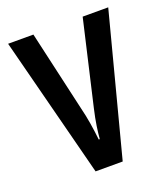

<svg xmlns="http://www.w3.org/2000/svg" viewBox="-106 -709 603 692"><g transform="rotate(-20 195.5 -363.0)"><path d="M143 -93H247L388 -633H290L215 -309C204 -262 199 -224 197 -197H193C188 -242 182 -282 171 -326L101 -633H4Z"/></g></svg>

Font: Noto Sans Kannada UI ExtraCondensed Medium
Style: Regular
Weight: 500
Width: 2
Designer: Jelle Bosma - Monotype Design Team
Foundry: Monotype Imaging Inc.
Version: Version 2.005